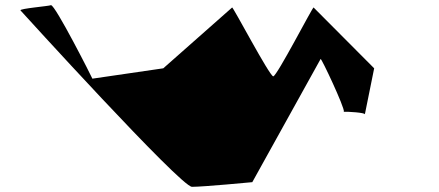

<svg xmlns="http://www.w3.org/2000/svg" viewBox="-20 -722 1697 742"><path d="M59 -682C59 -682 678 0 722 0C766 0 955 -18 955 -18L1219 -494C1221 -500 1313 -305 1309 -290C1321 -291 1392 -287 1390 -280L1426 -458L1192 -693C1190 -699 1050 -427 1036 -427C1022 -427 879 -699 877 -693L611 -458L337 -418C335 -424 193 -704 177 -702C167 -698 56 -689 59 -682ZM1309 -290C1309 -289 1308 -289 1308 -289C1307 -289 1307 -290 1309 -290Z"/></svg>

Font: Ampere
Style: UltExt
Weight: 400
Version: Version 1